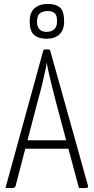

<svg xmlns="http://www.w3.org/2000/svg" viewBox="-20 -955 476 976"><path d="M36 1Q32 1 24.5 1Q17 1 8 0L200 -698Q201 -704 215 -704Q220 -704 225.5 -703.5Q231 -703 234 -702L427 -12Q429 -5 425.5 -2Q422 1 409 1Q404 1 397 1Q390 1 381 0L263 -442Q252 -484 242.5 -523Q233 -562 226 -593Q219 -624 218 -639Q216 -624 209.5 -593Q203 -562 193.5 -523Q184 -484 172 -442L59 -9Q57 -3 52.5 -1Q48 1 36 1ZM98 -199V-242H352V-199ZM216 -758Q177 -758 154 -777Q131 -796 131 -846Q131 -892 156 -913.5Q181 -935 223 -935Q265 -935 285.5 -916Q306 -897 306 -846Q306 -803 282.5 -780.5Q259 -758 216 -758ZM216 -793Q241 -793 255.5 -806Q270 -819 270 -847Q270 -877 258 -888Q246 -899 223 -899Q197 -899 182.5 -887Q168 -875 168 -844Q168 -820 180.5 -806.5Q193 -793 216 -793Z"/></svg>

Font: Yanone Kaffeesatz Light
Style: Regular
Weight: 300
Designer: Yanone (Cyrillic: Daniel Pouzeot, Huerta Tipografica, and Cyreal)
Foundry: Yanone
Version: Version 2.003